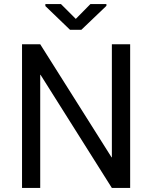

<svg xmlns="http://www.w3.org/2000/svg" viewBox="-20 -930 752 950"><path d="M624 0H533.5L180.5 -560H179V0H89V-711H179L532 -151.5H533.5V-711H624ZM382.5 -782.5H326.5L204.5 -900V-910H281.5L355 -836.5L427.5 -910H506.5V-901Z"/></svg>

Font: Roberto Sans
Style: Regular
Weight: 400
Designer: Google (font) & Cristiano Sobral (main changes)
Version: Version 1.500; ttfautohint (v1.8.4.7-5d5b-dirty)